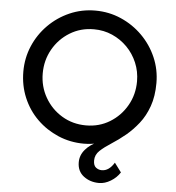

<svg xmlns="http://www.w3.org/2000/svg" viewBox="-61 -790 979 1065"><g transform="rotate(5 428.0 -257.5)"><path d="M427 8Q351 8 284 -20.5Q217 -49 166 -99Q115 -149 86.5 -216.5Q58 -284 58 -362Q58 -437 86.5 -504Q115 -571 166 -622.5Q217 -674 284 -703.5Q351 -733 427 -733Q503 -733 570.5 -703.5Q638 -674 689.5 -622.5Q741 -571 770 -504Q799 -437 799 -362Q799 -288 779 -232Q759 -176 726.5 -135Q694 -94 658 -64Q618 -31 579.5 -6.5Q541 18 516.5 41Q492 64 492 96Q492 124 506.5 135Q521 146 539 146Q579 146 608 98L646 149Q627 179 594.5 198.5Q562 218 530 218Q480 218 444 190.5Q408 163 408 113Q408 73 435.5 41.5Q463 10 503 -6L593 -36Q557 -16 514.5 -4Q472 8 427 8ZM430 -94Q503 -94 562 -130Q621 -166 656 -227Q691 -288 691 -362Q691 -417 670.5 -465.5Q650 -514 614 -550.5Q578 -587 530.5 -608Q483 -629 428 -629Q354 -629 294.5 -592.5Q235 -556 200.5 -495Q166 -434 166 -361Q166 -288 201 -227Q236 -166 296 -130Q356 -94 430 -94Z"/></g></svg>

Font: Reem Kufi Fun
Style: Regular
Weight: 400
Designer: Khaled Hosny
Version: Version 1.005